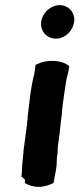

<svg xmlns="http://www.w3.org/2000/svg" viewBox="-20 -736 309 746"><path d="M98 -371C95 -351 92 -314 89 -295C88 -288 87 -282 87 -273C86 -268 85 -261 85 -253L74 -170C73 -162 71 -154 71 -144C69 -130 68 -104 66 -91V-90C66 -80 65 -66 64 -57L63 -50L76 -40C76 -39 77 -36 77 -33L76 -25C90 -17 107 -10 129 -10C153 -10 171 -17 188 -25L191 -41C192 -51 195 -60 197 -72L199 -87C201 -99 200 -110 201 -122L204 -145V-146C204 -155 204 -162 205 -168L212 -221C214 -236 215 -254 217 -267L220 -289C221 -314 227 -354 231 -382C233 -396 236 -413 238 -427C240 -437 246 -456 248 -471L249 -479L242 -484C216 -503 163 -505 127 -488L118 -484L116 -466C116 -463 114 -457 113 -448C107 -426 102 -397 98 -371ZM140 -652C135 -617 160 -587 195 -586H204C237 -590 264 -619 268 -651C273 -686 247 -716 212 -716C177 -716 145 -687 140 -652Z"/></svg>

Font: Hussar Pisanka
Style: BdKur
Weight: 700
Designer: Robert Jablonski
Foundry: Cannot Into Space Fonts
Version: Version 1.070